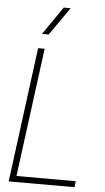

<svg xmlns="http://www.w3.org/2000/svg" viewBox="-65 -1066 604 1107"><g transform="rotate(5 236.5 -513.0)"><path d="M410 0H29L131 -780H169L71 -35H414ZM185 -864H146L258 -1026H298Z"/></g></svg>

Font: Tanohe Sans ExtraLight
Style: Italic
Weight: 200
Designer: Village Type and Design LLC & Cristiano Sobral
Foundry: Cooper Hewitt Smithsonian Design Museum
Version: Version 1.00;September 29, 2021;FontCreator 13.0.0.2655 64-b